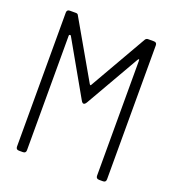

<svg xmlns="http://www.w3.org/2000/svg" viewBox="-119 -728 739 820"><g transform="rotate(20 250.0 -318.0)"><path d="M409.2 -13.7V-534.7Q409.2 -542.5 407.2 -542.5Q405.8 -542.5 401.9 -537.1L262.2 -293.9Q249.5 -272 237.8 -293.9L99.6 -537.1Q97.7 -540 94.2 -539.1Q90.8 -538.1 90.8 -534.7V-13.7Q90.8 0 77.1 0H59.1Q45.4 0 45.4 -13.7V-622.6Q45.4 -636.2 59.1 -636.2H86.9Q95.2 -636.2 98.1 -628.9L246.1 -371.1Q251 -363.3 253.9 -371.1L401.9 -628.9Q406.2 -636.2 414.6 -636.2H440.9Q454.6 -636.2 454.6 -622.6V-13.7Q454.6 0 440.9 0H423.8Q409.2 0 409.2 -13.7Z"/></g></svg>

Font: GOSTRUS
Style: type A
Weight: 200
Designer: Юрий и Татьяна Кривогуз
Version: Version 01.0